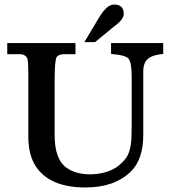

<svg xmlns="http://www.w3.org/2000/svg" viewBox="-20 -817 767 847"><path d="M399 -631H352L416 -738Q451 -797 483 -797Q526 -797 526 -756Q526 -733 490 -705L482 -700H483ZM700 -627V-579Q653 -575 632.5 -557.5Q612 -540 612 -501V-221Q612 -113 556 -59Q484 10 357 10Q199 10 138 -83Q105 -134 105 -213Q105 -216 105 -218V-463Q105 -475 105 -486Q105 -550 100 -561Q92 -574 78 -577Q75 -578 65 -578H12V-627H313V-578H287Q253 -578 250 -577Q236 -574 230 -565V-566Q221 -549 221 -463V-222Q221 -112 275 -76Q315 -48 378 -48Q409 -48 438.5 -55.5Q468 -63 492 -78Q515 -94 531 -113.5Q547 -133 552 -156V-155Q556 -170 558 -186Q560 -202 560 -221Q560 -227 560.5 -242Q561 -257 561 -271V-474Q561 -539 548 -557Q536 -574 470 -579V-627Z"/></svg>

Font: New Athena Unicode
Style: Bold
Weight: 700
Designer: J. Rusten 1997; rev. by R. Hancock 2001, 2002, rev. by D. Mastronarde 2002-2021
Foundry: Society for Classical Studies (formerly American Philological Association)
Version: Version 5.008